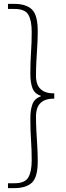

<svg xmlns="http://www.w3.org/2000/svg" viewBox="-20 -800 339 987"><path d="M21 167V142H55Q108 142 125.5 112Q143 82 143 24Q143 -30 139.5 -80Q136 -130 136 -191Q136 -236 147 -265Q158 -294 189 -304V-308Q158 -318 147 -346.5Q136 -375 136 -421Q136 -482 139.5 -531.5Q143 -581 143 -636Q143 -695 125.5 -724.5Q108 -754 55 -754H21V-780H54Q114 -780 144 -751.5Q174 -723 174 -640Q174 -600 171.5 -561.5Q169 -523 167 -485.5Q165 -448 165 -408Q165 -386 172.5 -366Q180 -346 200.5 -333Q221 -320 259 -320V-293Q221 -293 200.5 -280Q180 -267 172.5 -246.5Q165 -226 165 -202Q165 -164 167 -126.5Q169 -89 171.5 -50.5Q174 -12 174 29Q174 111 144 139Q114 167 54 167Z"/></svg>

Font: Noto Sans JP Thin Thin
Style: Regular
Weight: 250
Version: Version 2.004-H2;hotconv 1.0.118;makeotfexe 2.5.65603